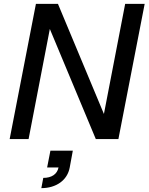

<svg xmlns="http://www.w3.org/2000/svg" viewBox="-20 -720 769 994"><path d="M30 0H128L238 -570L476 0H593L729 -700H628L518 -130L280 -700H166ZM204 201 194 254C271 254 329 213 341 147L357 60H241L224 147H283C276 182 247 201 204 201Z"/></svg>

Font: Uncut Sans Medium Italic
Style: Regular
Weight: 500
Italic angle: -11°
Designer: Kasper Nordkvist
Foundry: UNCUT.wtf
Version: Version 1.304;Glyphs 3.2 (3246)